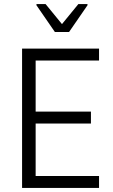

<svg xmlns="http://www.w3.org/2000/svg" viewBox="-20 -928 557 948"><path d="M89 0V-688H469V-629H156V-377H429V-318H156V-59H469V0ZM251 -770 160 -902V-908H205L286 -809L367 -908H412V-902L321 -770Z"/></svg>

Font: Saira Semi Condensed Light
Style: Regular
Weight: 300
Width: 4
Designer: Hector Gatti with collaboration of the Omnibus-Type team
Foundry: Omnibus-Type
Version: Version 1.001; ttfautohint (v1.8)